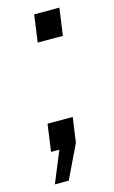

<svg xmlns="http://www.w3.org/2000/svg" viewBox="-105 -569 437 736"><g transform="rotate(-15 114.0 -201.0)"><path d="M18 124 69 0H36L51 -108H151L137 -9L73 124ZM95 -418 110 -526H210L195 -418Z"/></g></svg>

Font: Archivo Narrow
Style: Italic
Weight: 400
Italic angle: -8°
Designer: Hector Gatti
Foundry: Omnibus-Type
Version: Version 3.002